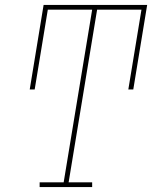

<svg xmlns="http://www.w3.org/2000/svg" viewBox="-20 -755 640 775"><path d="M352 0H140V-19H237L352 -716H173L120 -394H100L156 -735H574L518 -394H498L551 -716H372L257 -19H352Z"/></svg>

Font: Iosevka HT Thin Extended
Style: Italic
Weight: 100
Width: 7
Italic angle: -9°
Monospace: yes
Designer: Belleve Invis
Foundry: Belleve Invis
Version: Version 32.3.0; ttfautohint (v1.8.4)